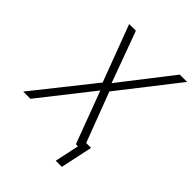

<svg xmlns="http://www.w3.org/2000/svg" viewBox="-245 -835 1111 1111"><g transform="rotate(45 310.5 -280.0)"><path d="M-5 0 283 -362 152 -710H207L322 -396L566 -710H626L347 -353L463 -47H503L461 150H411L443 0H426L306 -320L54 0Z"/></g></svg>

Font: Geist Mono ExtraLight
Style: Italic
Weight: 200
Italic angle: -12°
Monospace: yes
Designer: Basement.studio, Andrés Briganti, Mateo Zaragoza
Foundry: Basement.studio, Vercel, Andrés Briganti, Guido Ferreyra, Mateo Zaragoza
Version: Version 1.500; ttfautohint (v1.8.4.7-5d5b)